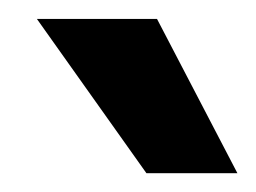

<svg xmlns="http://www.w3.org/2000/svg" viewBox="-20 -770 271 203"><path d="M19 -750H146L231 -586.9H134.8Z"/></svg>

Font: Oakes Grotesk
Style: SemiBold
Weight: 600
Designer: Samuel Oakes
Foundry: Samuel Oakes
Version: Version 1.0 | wf-rip DC20170320